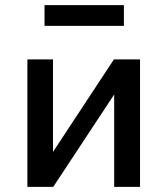

<svg xmlns="http://www.w3.org/2000/svg" viewBox="-20 -730 653 750"><path d="M87 0V-498H187V-129H182L425 -498H527V0H426V-370H432L188 0ZM154 -629V-710H464V-629Z"/></svg>

Font: Nunito Sans 7pt SemiCondensed SemiBold
Style: Regular
Weight: 600
Width: 4
Designer: Vernon Adams
Foundry: Vernon Adams
Version: Version 3.101;gftools[0.9.27]